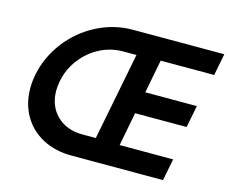

<svg xmlns="http://www.w3.org/2000/svg" viewBox="-96 -815 1135 950"><g transform="rotate(15 471.0 -340.0)"><path d="M58 -270Q58 -306 65 -340Q84 -435 144 -513Q204 -591 291 -635.5Q378 -680 473 -680H942L920 -568H646L613 -397H877L855 -284H591L558 -112H832L810 0H341Q258 0 193.5 -34Q129 -68 93.5 -129.5Q58 -191 58 -270ZM185 -292Q185 -213 235 -164Q285 -115 368 -115H435L523 -564H456Q392 -564 336 -535Q280 -506 241 -454.5Q202 -403 190 -340Q185 -312 185 -292Z"/></g></svg>

Font: Teachers SemiBold
Style: Italic
Weight: 600
Designer: Alfredo Marco Pradil & Chank Diesel
Version: Version 0.009